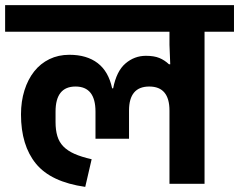

<svg xmlns="http://www.w3.org/2000/svg" viewBox="-40 -718 934 750"><path d="M622 -286Q622 -380 543 -380Q464 -380 464 -286V-176H333V-282Q333 -380 255 -380Q177 -380 177 -282V-241Q177 -210 184 -186.5Q191 -163 207.5 -146Q224 -129 251 -117Q278 -105 318 -96L293 12Q159 -7 100.5 -78.5Q42 -150 42 -271Q42 -322 55.5 -365Q69 -408 93.5 -439Q118 -470 153 -487Q188 -504 231 -504Q299 -504 341.5 -471.5Q384 -439 398 -373H402Q415 -440 450 -470Q485 -500 530 -500Q562 -500 582.5 -491.5Q603 -483 620 -467H625L622 -543V-594H-20V-698H874V-594H759V0H622Z"/></svg>

Font: IBM Plex Sans Devanagari
Style: Bold
Weight: 700
Designer: Mike Abbink, Paul van der Laan, Pieter van Rosmalen, Erin McLaughlin
Foundry: Bold Monday
Version: Version 1.1